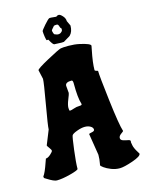

<svg xmlns="http://www.w3.org/2000/svg" viewBox="-145 -1052 902 1185"><g transform="rotate(-15 306.0 -460.0)"><path d="M338 -860Q345 -865 345 -874.5Q345 -884 342 -884Q339 -884 335 -897.5Q331 -911 323 -911Q301 -911 301 -905Q301 -904 292.5 -895.5Q284 -887 284 -881Q288 -863 292 -858Q308 -850 319.5 -851Q331 -852 338 -860ZM388 -916 403 -884Q403 -845 382 -824Q379 -821 364.5 -813Q350 -805 338 -797Q336 -796 323 -796L276 -798Q267 -800 249 -834Q248 -835 246 -835L239 -834Q235 -834 231.5 -857.5Q228 -881 228 -894Q228 -899 255 -930Q282 -961 290 -962H300L332 -959L334 -960Q340 -966 349.5 -966Q359 -966 373.5 -950Q388 -934 388 -916ZM344 -398Q343 -400 343 -401Q330 -442 330 -529V-533Q330 -554 321 -554Q281 -554 281 -531L285 -485Q285 -479 272 -447Q259 -415 259 -396Q259 -377 264 -377Q273 -377 291 -383.5Q309 -390 326.5 -390Q344 -390 344 -398ZM154 -610 141 -668Q141 -677 217.5 -718.5Q294 -760 308 -763Q322 -766 359 -766Q396 -766 428 -759Q496 -744 496 -730Q496 -729 491 -704Q475 -626 475 -580Q475 -575 485 -572.5Q495 -570 495 -569Q495 -537 514.5 -375.5Q534 -214 548 -172V-171Q548 -169 532.5 -158Q517 -147 517 -134Q517 -121 532.5 -116Q548 -111 563 -108.5Q578 -106 578 -98Q577 -96 577 -91Q577 -86 580 -73Q583 -53 604 -20L610 -10Q610 7 553.5 26.5Q497 46 469.5 46Q442 46 415.5 35.5Q389 25 372.5 13Q356 1 356 -4Q356 -5 358 -15Q363 -40 363 -69L341 -206Q341 -210 359 -213Q377 -216 377 -226Q377 -239 362 -248Q347 -257 325.5 -257Q304 -257 274.5 -246Q245 -235 240.5 -225.5Q236 -216 226 -136.5Q216 -57 216 -18Q216 -10 163 4Q110 18 75 18Q57 18 16 -8L3 -16Q0 -19 0 -25V-27Q15 -46 36 -108L44 -130Q57 -130 74.5 -145.5Q92 -161 92 -167.5Q92 -174 81 -188.5Q70 -203 70 -206V-207L107 -299Q107 -321 130.5 -454Q154 -587 154 -610Z"/></g></svg>

Font: Piedra
Style: Regular
Weight: 400
Designer: Angel Koziupa & Ale Paul
Foundry: Angel Koziupa and Alejandro Paul
Version: Version 1.000